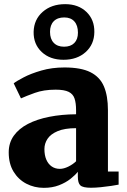

<svg xmlns="http://www.w3.org/2000/svg" viewBox="-20 -894 613 925"><path d="M191 11Q145.5 11 107 -9Q68.5 -29 45.2 -67.2Q22 -105.5 22 -160Q22 -205.5 46.2 -239.8Q70.5 -274 114.2 -296.8Q158 -319.5 217.2 -331.2Q276.5 -343 346.5 -343.5V-363Q346.5 -397.5 339.2 -419.2Q332 -441 310.8 -451.5Q289.5 -462 248 -462Q190.5 -462 147.8 -446.5Q105 -431 81 -420L46 -492.5Q59 -503 93.8 -521.2Q128.5 -539.5 179.2 -554.2Q230 -569 290.5 -569Q370.5 -569 416 -546Q461.5 -523 480.8 -477.5Q500 -432 500 -363.5V-67.5H551.5V-4.5Q540 -2 516.5 1.5Q493 5 466.2 7.8Q439.5 10.5 418 10.5Q379.5 10.5 367.2 -0.8Q355 -12 355 -43.5V-66.5Q342.5 -50.5 319.5 -32.2Q296.5 -14 264.2 -1.5Q232 11 191 11ZM268.5 -80.5Q287 -80.5 309 -91.2Q331 -102 346.5 -117V-276.5Q291.5 -276.5 257.8 -262.2Q224 -248 209 -225.2Q194 -202.5 194 -176Q194 -146 203.2 -124.8Q212.5 -103.5 229.2 -92Q246 -80.5 268.5 -80.5ZM286 -606Q221 -606 181 -643.5Q141 -681 142 -740.5Q143.5 -800 185.8 -837Q228 -874 294 -874Q357.5 -874 396.5 -836.5Q435.5 -799 434.5 -739.5Q434 -680.5 392.8 -643.2Q351.5 -606 286 -606ZM288.5 -669Q320.5 -669 338 -686.8Q355.5 -704.5 355.5 -736.5Q355.5 -771.5 338.2 -790.8Q321 -810 289.5 -810Q257 -810 239 -791.8Q221 -773.5 221 -740.5Q221 -706.5 238.8 -687.8Q256.5 -669 288.5 -669Z"/></svg>

Font: Merriweather Light 18pt Black
Style: Regular
Weight: 900
Version: Version 2.100